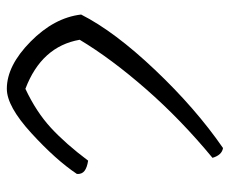

<svg xmlns="http://www.w3.org/2000/svg" viewBox="-74 -596 657 548"><g transform="rotate(90 254.0 -321.5)"><path d="M233 -13Q167 -13 98.5 -80.5Q30 -148 21 -225Q69 -320 179 -436Q289 -552 402 -630Q422 -627 430 -600Q321 -510 234 -410.5Q147 -311 93 -221Q112 -112 233 -66Q299 -97 344.5 -139Q390 -181 438 -245Q458 -242 467.5 -234.5Q477 -227 476 -213Q436 -153 359.5 -83Q283 -13 233 -13Z"/></g></svg>

Font: Tillana
Style: Regular
Weight: 400
Designer: Lipi Raval (Devanagari, Latin), Jonny Pinhorn (Latin)
Foundry: Indian Type Foundry
Version: Version 2.002;PS 1.0;hotconv 1.0.79;makeotf.lib2.5.61930; tt